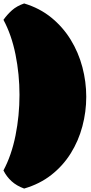

<svg xmlns="http://www.w3.org/2000/svg" viewBox="-37 -911 528 1113"><path d="M103 182Q59 166 30 139.5Q1 113 -17 77Q30 -11 53 -126Q76 -241 76 -361Q76 -480 53 -594.5Q30 -709 -17 -796Q5 -827 32.5 -851.5Q60 -876 103 -891Q193 -864 260.5 -809Q328 -754 373 -680.5Q418 -607 440.5 -522Q463 -437 463 -350Q463 -263 440.5 -178.5Q418 -94 373 -22Q328 50 260.5 103Q193 156 103 182Z"/></svg>

Font: Oi
Style: Regular
Weight: 400
Designer: Kostas Bartsokas, Mohamad Dakak
Foundry: Foundry5
Version: Version 4.000